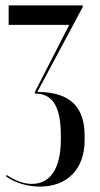

<svg xmlns="http://www.w3.org/2000/svg" viewBox="-20 -515 369 710"><path d="M128 175C228 175 293 111 293 3V-12C293 -111 248 -175 118 -175L286 -489V-495H12V-423H236L109 -175V-169C175 -169 205 -121 205 -13V0C205 107 167 165 98 165C68 165 37 154 5 132L2 137C35 161 81 175 128 175Z"/></svg>

Font: Moniqa SemBd Display
Style: Regular
Weight: 600
Designer: Rajesh Rajput
Foundry: Rajesh Rajput
Version: Version 1.000